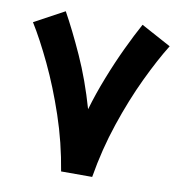

<svg xmlns="http://www.w3.org/2000/svg" viewBox="-77 -749 773 820"><g transform="rotate(10 309.0 -338.5)"><path d="M241.7 0Q221.7 -122.1 183.1 -236.1Q144.5 -350.1 99.1 -445.6Q53.7 -541 12.7 -606.9L142.6 -677.2Q183.6 -603.5 229 -503.2Q274.4 -402.8 309.1 -281.7Q329.6 -352.1 358.2 -424.8Q386.7 -497.6 417.7 -563Q448.7 -628.4 475.6 -677.2L605.5 -606.9Q564.5 -541 519 -445.6Q473.6 -350.1 435.3 -236.3Q397 -122.6 376.5 0Z"/></g></svg>

Font: Vazirmatn UI FD Black
Style: Regular
Weight: 900
Designer: Saber Rastikerdar
Foundry: Saber Rastikerdar
Version: Version 33.003